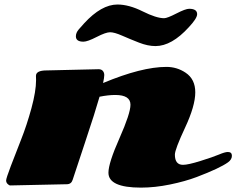

<svg xmlns="http://www.w3.org/2000/svg" viewBox="-20 -816 1053 855"><path d="M994.6 -139.2Q1012.7 -139.2 1012.7 -122.3Q1012.7 -105.5 994.9 -92.8Q977.1 -80.1 942.4 -63.7Q907.7 -47.4 856.2 -27.8Q804.7 -8.3 737.1 5.6Q669.4 19.5 607.9 19.5Q462.9 19.5 462.9 -46.9Q462.9 -89.8 512 -200.4Q561 -311 561 -349.6Q561 -393.1 493.2 -393.1Q462.4 -393.1 423.3 -385.3Q404.8 -319.8 357.2 -177.2Q309.6 -34.7 303.5 -15.1Q297.4 4.4 277.3 4.4L25.9 9.8Q20.5 9.8 13.9 3.2Q7.3 -3.4 7.3 -12.5Q7.3 -21.5 28.1 -76.4Q48.8 -131.3 74 -194.6Q99.1 -257.8 119.9 -333.7Q140.6 -409.7 140.6 -459.5L140.1 -478Q140.1 -502.4 187.5 -502.4L418.9 -507.8Q431.6 -507.8 438 -500.2Q444.3 -492.7 444.3 -481.7Q444.3 -470.7 439 -446.3Q610.8 -518.1 721.2 -518.1Q768.1 -518.1 806.6 -492.2Q849.6 -463.4 849.6 -404.8Q849.6 -344.7 804.2 -247.6Q758.8 -150.4 758.8 -127.4Q758.8 -82 794.9 -82Q817.9 -82 873.3 -99.4Q928.7 -116.7 955.3 -127.9Q981.9 -139.2 994.6 -139.2ZM351.6 -630.4Q317.9 -630.4 317.9 -654.3Q317.9 -669.9 330.3 -684.6Q342.8 -699.2 354.5 -711.9Q431.6 -795.9 502.9 -795.9Q554.2 -795.9 615.2 -765.4Q676.3 -734.9 710.9 -734.9Q724.6 -734.9 765.4 -755.9Q806.2 -776.9 822.3 -776.9Q857.9 -776.9 857.9 -752.9Q857.9 -734.4 821.3 -695.3Q744.6 -610.8 672.4 -610.8Q638.2 -610.8 598.9 -626.2Q559.6 -641.6 524.4 -657Q489.3 -672.4 470.2 -672.4Q451.2 -672.4 410.4 -651.4Q369.6 -630.4 351.6 -630.4Z"/></svg>

Font: Sonsie One
Style: Regular
Weight: 400
Designer: Riccardo De Franceschi
Foundry: Sorkin Type Co
Version: Version 1.003